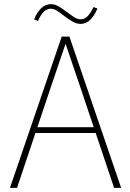

<svg xmlns="http://www.w3.org/2000/svg" viewBox="-20 -904 627 924"><path d="M277 -728H314L563 0H529L367 -483L296 -692H295L224 -483L62 0H28ZM156 -292H435L443 -264H148ZM430 -870 449 -863Q433 -826 413 -807.5Q393 -789 368 -789Q349 -789 329.5 -800Q310 -811 291.5 -825.5Q273 -840 256 -851Q239 -862 224 -862Q206 -862 191 -848Q176 -834 163 -803L144 -811Q159 -847 179.5 -865.5Q200 -884 224 -884Q244 -884 262.5 -873Q281 -862 300 -847.5Q319 -833 336 -822Q353 -811 368 -811Q386 -811 400.5 -825Q415 -839 430 -870Z"/></svg>

Font: Murecho Thin ExtraLight
Style: Regular
Weight: 250
Version: Version 1.010